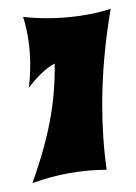

<svg xmlns="http://www.w3.org/2000/svg" viewBox="-20 -753 307 432"><path d="M229 -733C185 -719 134 -712 86 -712C68 -712 50 -713 32 -715C43 -680 48 -643 48 -607C48 -590 47 -573 45 -556C63 -579 82 -599 103 -610V-595C103 -501 81 -420 53 -341C107 -361 165 -371 220 -371C213 -421 210 -469 210 -518C210 -591 217 -662 229 -733Z"/></svg>

Font: Shojumaru
Style: Regular
Weight: 400
Designer: Astigmatic (AOETI)
Foundry: Astigmatic (AOETI)
Version: Version 1.000